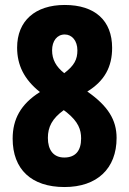

<svg xmlns="http://www.w3.org/2000/svg" viewBox="-20 -744 521 774"><path d="M241 -724C122 -724 49 -660 49 -552C49 -482 77 -424 141 -373C63 -324 31 -263 31 -185C31 -62 106 10 240 10C371 10 450 -64 450 -188C450 -261 415 -317 332 -375C402 -418 432 -475 432 -551C432 -661 363 -724 241 -724ZM241 -605C270 -605 292 -580 292 -541C292 -505 280 -480 239 -449C206 -475 190 -504 190 -541C190 -579 210 -605 241 -605ZM173 -188C173 -232 190 -266 237 -300L249 -291C296 -253 307 -221 307 -186C307 -137 285 -109 239 -109C195 -109 173 -140 173 -188Z"/></svg>

Font: Noto Sans Lao UI ExtCond ExtBd
Style: Regular
Weight: 800
Width: 2
Designer: Monotype Design Team
Foundry: Monotype Imaging Inc.
Version: Version 2.000